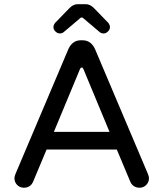

<svg xmlns="http://www.w3.org/2000/svg" viewBox="-20 -877 769 903"><path d="M231.4 -749Q231.4 -759.8 239.3 -769.5L305.7 -837.9Q324.2 -857.4 345.7 -857.4H382.8Q404.3 -857.4 422.9 -837.9L489.3 -769.5Q497.1 -759.8 497.1 -749Q497.1 -738.3 487.8 -729Q478.5 -719.7 466.8 -719.7Q456.1 -719.7 448.2 -726.6L372.1 -791Q369.1 -794.9 364.3 -794.9Q360.4 -794.9 356.4 -791L280.3 -726.6Q272.5 -719.7 261.7 -719.7Q250 -719.7 240.7 -729Q231.4 -738.3 231.4 -749ZM47.9 -39.1Q47.9 -45.9 52.7 -58.6L301.8 -646.5Q310.5 -666 325.2 -676.8Q339.8 -687.5 359.4 -687.5H369.1Q388.7 -687.5 403.3 -676.8Q418 -666 426.8 -646.5L675.8 -58.6Q680.7 -45.9 680.7 -39.1Q680.7 -20.5 668 -7.3Q655.3 5.9 635.7 5.9Q621.1 5.9 609.9 -1.5Q598.6 -8.8 592.8 -22.5L529.3 -173.8H199.2L135.7 -22.5Q129.9 -8.8 118.7 -1.5Q107.4 5.9 92.8 5.9Q73.2 5.9 60.5 -7.3Q47.9 -20.5 47.9 -39.1ZM364.3 -559.6Q359.4 -559.6 356.4 -552.7L233.4 -256.8H495.1L372.1 -552.7Q369.1 -559.6 364.3 -559.6Z"/></svg>

Font: KTXP_ComRound
Style: Medium
Weight: 500
Version: Version 1.01;May 16, 2022;FontCreator 13.0.0.2683 64-bit